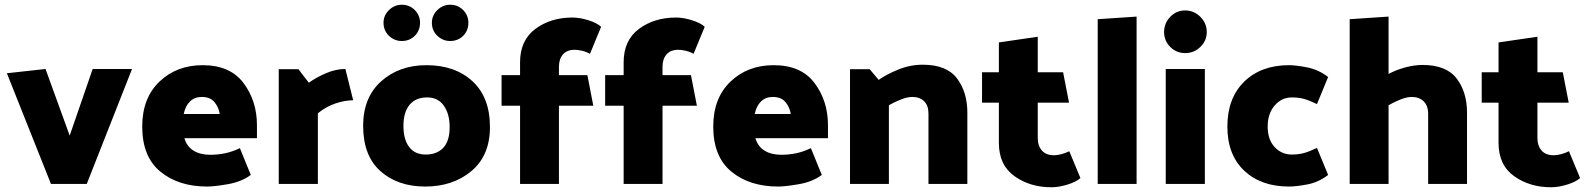

<svg xmlns="http://www.w3.org/2000/svg" viewBox="-20 -776 6696 810"><path d="M195 0 9 -467 172 -485 274 -204 371 -485H537L346 0Z M835 -501Q951 -501 1007.5 -425.5Q1064 -350 1064 -248V-193H758Q768 -158 796.5 -140.5Q825 -123 867 -123Q899 -123 930 -129.5Q961 -136 992 -151L1038 -38Q999 -9 941.5 1Q884 11 854 11Q733 11 656.5 -52Q580 -115 580 -242Q580 -362 652.5 -431.5Q725 -501 835 -501ZM831 -367Q801 -367 781.5 -348Q762 -329 755 -295H907Q903 -323 885 -345Q867 -367 831 -367Z M1437 -485 1470 -353Q1435 -353 1395 -339.5Q1355 -326 1321 -298V0H1156V-484H1239L1283 -427Q1313 -449 1355 -467Q1397 -485 1437 -485Z M1752 -680Q1752 -647 1730 -625Q1708 -603 1675 -603Q1644 -603 1621 -625Q1598 -647 1598 -680Q1598 -711 1621 -733.5Q1644 -756 1675 -756Q1708 -756 1730 -733.5Q1752 -711 1752 -680ZM1956 -680Q1956 -647 1934 -625Q1912 -603 1879 -603Q1848 -603 1825 -625Q1802 -647 1802 -680Q1802 -711 1825 -733.5Q1848 -756 1879 -756Q1912 -756 1934 -733.5Q1956 -711 1956 -680ZM1779 -501Q1900 -501 1973.5 -433Q2047 -365 2047 -240Q2047 -120 1969 -54.5Q1891 11 1774 11Q1658 11 1585 -54Q1512 -119 1512 -245Q1512 -365 1588 -433Q1664 -501 1779 -501ZM1776 -124Q1823 -124 1850 -152.5Q1877 -181 1877 -240Q1877 -295 1852.5 -330Q1828 -365 1782 -365Q1734 -365 1708 -334Q1682 -303 1682 -245Q1682 -188 1706 -156Q1730 -124 1776 -124Z M2395 -702Q2426 -702 2462.5 -690.5Q2499 -679 2516 -663L2469 -549Q2453 -558 2435 -562Q2417 -566 2405 -566Q2372 -566 2355 -546.5Q2338 -527 2338 -494V-459H2458L2483 -330H2338V0H2174V-330H2096V-459H2174V-513Q2174 -606 2238.5 -654Q2303 -702 2395 -702Z M2832 -702Q2863 -702 2899.5 -690.5Q2936 -679 2953 -663L2906 -549Q2890 -558 2872 -562Q2854 -566 2842 -566Q2809 -566 2792 -546.5Q2775 -527 2775 -494V-459H2895L2920 -330H2775V0H2611V-330H2533V-459H2611V-513Q2611 -606 2675.5 -654Q2740 -702 2832 -702Z M3244 -501Q3360 -501 3416.5 -425.5Q3473 -350 3473 -248V-193H3167Q3177 -158 3205.5 -140.5Q3234 -123 3276 -123Q3308 -123 3339 -129.5Q3370 -136 3401 -151L3447 -38Q3408 -9 3350.5 1Q3293 11 3263 11Q3142 11 3065.5 -52Q2989 -115 2989 -242Q2989 -362 3061.5 -431.5Q3134 -501 3244 -501ZM3240 -367Q3210 -367 3190.5 -348Q3171 -329 3164 -295H3316Q3312 -323 3294 -345Q3276 -367 3240 -367Z M3873 -503Q3974 -503 4017.5 -445Q4061 -387 4061 -301V0H3897V-297Q3897 -331 3878.5 -349Q3860 -367 3829 -367Q3808 -367 3780 -356Q3752 -345 3730 -332V0H3566V-484H3649L3687 -439Q3719 -462 3769.5 -482.5Q3820 -503 3873 -503Z M4416 14Q4325 14 4259.5 -33Q4194 -80 4194 -173V-343H4123V-471H4194V-597L4358 -621V-471H4465L4490 -343H4358V-194Q4358 -161 4375.5 -141Q4393 -121 4427 -121Q4440 -121 4457.5 -125.5Q4475 -130 4491 -138L4538 -25Q4521 -9 4484 2.5Q4447 14 4416 14Z M4775 -706V0H4611V-695Z M5071 -641Q5071 -604 5044 -578Q5017 -552 4980 -552Q4943 -552 4917 -578Q4891 -604 4891 -641Q4891 -678 4917 -705Q4943 -732 4980 -732Q5017 -732 5044 -705Q5071 -678 5071 -641ZM5063 -485V0H4898V-485Z M5430 -365Q5387 -365 5357.5 -331Q5328 -297 5328 -242Q5328 -187 5357.5 -155.5Q5387 -124 5430 -124Q5458 -124 5481.5 -130.5Q5505 -137 5536 -152L5583 -38Q5543 -7 5495.5 2Q5448 11 5418 11Q5300 11 5229 -56Q5158 -123 5158 -242Q5158 -362 5229 -431.5Q5300 -501 5418 -501Q5448 -501 5495.5 -491.5Q5543 -482 5583 -451L5536 -337Q5505 -352 5482 -358.5Q5459 -365 5430 -365Z M5981 -502Q6082 -502 6125.5 -444.5Q6169 -387 6169 -301V0H6005V-296Q6005 -330 5986 -348.5Q5967 -367 5936 -367Q5915 -367 5887.5 -356Q5860 -345 5838 -332V0H5674V-695L5838 -706V-464Q5869 -481 5908 -491.5Q5947 -502 5981 -502Z M6524 14Q6433 14 6367.5 -33Q6302 -80 6302 -173V-343H6231V-471H6302V-597L6466 -621V-471H6573L6598 -343H6466V-194Q6466 -161 6483.5 -141Q6501 -121 6535 -121Q6548 -121 6565.5 -125.5Q6583 -130 6599 -138L6646 -25Q6629 -9 6592 2.5Q6555 14 6524 14Z"/></svg>

Font: Palanquin Dark SemiBold
Style: Regular
Weight: 600
Designer: Pria Ravichandran
Version: Version 1.001